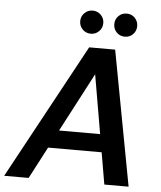

<svg xmlns="http://www.w3.org/2000/svg" viewBox="-79 -942 833 993"><g transform="rotate(5 337.5 -445.5)"><path d="M-20 0 360 -700H495L626 0H500L403 -564L107 0ZM112 -165 160 -258H525L540 -165ZM362 -771Q337 -771 319.5 -788.5Q302 -806 302 -831Q302 -856 319.5 -873.5Q337 -891 362 -891Q387 -891 404.5 -873.5Q422 -856 422 -831Q422 -806 404.5 -788.5Q387 -771 362 -771ZM539 -771Q513 -771 496 -788.5Q479 -806 479 -831Q479 -856 496 -873.5Q513 -891 539 -891Q564 -891 581 -873.5Q598 -856 598 -831Q598 -806 581 -788.5Q564 -771 539 -771Z"/></g></svg>

Font: DM Sans 17pt SemiBold
Style: Italic
Weight: 600
Italic angle: -10°
Version: Version 4.004;gftools[0.9.30]